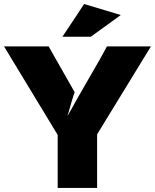

<svg xmlns="http://www.w3.org/2000/svg" viewBox="-22 -930 768 951"><path d="M287.1 -748Q322.3 -748 427.7 -748Q464.8 -774.4 576.2 -855.5Q530.3 -869.1 394.5 -910.2Q368.2 -869.1 287.1 -748ZM725.6 -700.2Q636.7 -554.7 459 -264.6Q459 -175.8 459 1Q393.6 1 263.7 1Q263.7 -86.9 263.7 -261.7Q174.8 -408.2 -2 -700.2Q71.3 -700.2 218.8 -700.2Q261.7 -625 347.7 -473.6Q346.7 -471.7 341.8 -456.1Q336.9 -440.4 331.1 -420.9Q324.2 -396.5 318.4 -376Q311.5 -354.5 311.5 -354.5Q329.1 -383.8 362.3 -444.3Q397.5 -504.9 467.8 -627.9Q468.8 -628.9 469.7 -630.9Q482.4 -654.3 507.8 -700.2Q581.1 -700.2 725.6 -700.2Z"/></svg>

Font: Big-Shock
Style: Black
Weight: 400